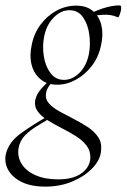

<svg xmlns="http://www.w3.org/2000/svg" viewBox="-63 -413 471 714"><path d="M106 281Q52 281 17 263.5Q-18 246 -33 218Q-48 190 -41 159Q-30 115 15 82.5Q60 50 117 18L124 26Q99 41 73.5 56.5Q48 72 29.5 91Q11 110 6 138Q1 170 17.5 196.5Q34 223 69 238.5Q104 254 153 254Q209 254 240 231.5Q271 209 273 175Q274 148 258.5 128Q243 108 218 92.5Q193 77 165.5 63Q138 49 114 34Q90 19 77 1Q64 -17 68 -41Q73 -63 89.5 -82Q106 -101 131 -123L142 -115Q130 -108 120 -94Q110 -80 108 -65Q105 -44 119.5 -28Q134 -12 158.5 1.5Q183 15 210.5 29Q238 43 262.5 59Q287 75 301.5 96Q316 117 313 146Q311 180 282 211Q253 242 207 261.5Q161 281 106 281ZM150 -98Q112 -98 87.5 -118.5Q63 -139 54.5 -172.5Q46 -206 55 -246Q63 -288 87.5 -321Q112 -354 146.5 -373Q181 -392 220 -392Q259 -392 282.5 -372Q306 -352 314 -319Q322 -286 313 -246Q304 -201 278.5 -168Q253 -135 219 -116.5Q185 -98 150 -98ZM175 -116Q206 -116 232.5 -142Q259 -168 268 -214Q274 -248 269 -285Q264 -322 246 -348.5Q228 -375 195 -375Q163 -375 136 -347Q109 -319 101 -276Q94 -241 100 -203.5Q106 -166 125 -141Q144 -116 175 -116ZM257 -346 256 -353Q286 -371 320 -382Q354 -393 382 -393Q387 -393 387.5 -385.5Q388 -378 385.5 -369Q383 -360 380 -353.5Q377 -347 374 -349Q351 -360 318.5 -358Q286 -356 257 -346Z"/></svg>

Font: Cormorant Light
Style: Italic
Weight: 300
Italic angle: -10°
Designer: Christian Thalmann (Catharsis Fonts)
Foundry: Catharsis Fonts
Version: Version 4.000